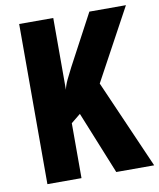

<svg xmlns="http://www.w3.org/2000/svg" viewBox="-81 -778 700 843"><g transform="rotate(-10 269.0 -357.0)"><path d="M538 0H369L256 -279L214 -245V0H62V-714H214V-394Q218 -414 229 -437Q240 -460 254 -487L375 -714H538L365 -395Z"/></g></svg>

Font: Noto Sans ExtraCondensed ExtraBold
Style: Regular
Weight: 800
Width: 2
Designer: Monotype Design Team
Foundry: Monotype Imaging Inc.
Version: Version 2.013; ttfautohint (v1.8.4.7-5d5b)